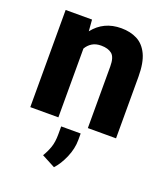

<svg xmlns="http://www.w3.org/2000/svg" viewBox="-143 -636 848 981"><g transform="rotate(20 281.0 -145.5)"><path d="M280.8 -419.4Q252 -419.4 232.2 -407.2Q212.4 -395 200.2 -374V0H47.4V-528.3H190.9L195.8 -466.3Q252 -538.1 347.2 -538.1Q397 -538.1 434.3 -518.8Q471.7 -499.5 492.7 -455.1Q513.7 -410.6 513.7 -335V0H360.4V-335.4Q360.4 -385.3 339.6 -402.3Q318.8 -419.4 280.8 -419.4ZM335.4 38.6V73.2Q335.4 120.6 314.9 168.5Q294.4 216.3 266.1 247.1L192.9 208.5Q209 182.1 219.2 153.1Q229.5 124 229.5 81.1V38.6Z"/></g></svg>

Font: Vazirmatn RD ExtraBold
Style: Regular
Weight: 800
Designer: Saber Rastikerdar
Foundry: Saber Rastikerdar
Version: Version 32.102